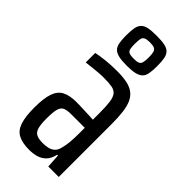

<svg xmlns="http://www.w3.org/2000/svg" viewBox="-244 -801 856 856"><g transform="rotate(45 184.5 -373.0)"><path d="M143 8Q100 8 74 -5.5Q48 -19 37 -52Q26 -85 26 -142Q26 -199 37 -232Q48 -265 73.5 -278.5Q99 -292 142 -292Q153 -292 166 -291.5Q179 -291 193 -290.5Q207 -290 221.5 -289.5Q236 -289 249 -288V-329Q249 -372 245.5 -397.5Q242 -423 232 -435.5Q222 -448 203 -451.5Q184 -455 152 -455Q134 -455 116 -453.5Q98 -452 80.5 -450Q63 -448 46 -446V-506Q70 -511 102 -514.5Q134 -518 173 -518Q209 -518 235 -512.5Q261 -507 278 -494Q295 -481 304.5 -460Q314 -439 318 -407.5Q322 -376 322 -333V0H256L252 -65H247Q240 -35 224.5 -19.5Q209 -4 188 2Q167 8 143 8ZM165 -56Q182 -56 197 -59.5Q212 -63 223 -72.5Q234 -82 239 -102Q245 -124 247 -148Q249 -172 249 -202V-237H163Q137 -237 123 -230.5Q109 -224 104 -204Q99 -184 99 -146Q99 -111 104 -91.5Q109 -72 123 -64Q137 -56 165 -56ZM185 -565Q153 -565 134 -569.5Q115 -574 105 -584Q95 -594 91.5 -612.5Q88 -631 88 -659Q88 -689 91.5 -707Q95 -725 105 -735.5Q115 -746 134 -750Q153 -754 185 -754Q217 -754 236.5 -750Q256 -746 266 -735.5Q276 -725 279.5 -707Q283 -689 283 -659Q283 -631 279.5 -612.5Q276 -594 265.5 -584Q255 -574 236 -569.5Q217 -565 185 -565ZM185 -609Q205 -609 214 -613Q223 -617 226 -628Q229 -639 229 -659Q229 -681 226 -692Q223 -703 214 -707.5Q205 -712 185 -712Q166 -712 156.5 -707.5Q147 -703 144.5 -692Q142 -681 142 -659Q142 -639 144.5 -628Q147 -617 156.5 -613Q166 -609 185 -609Z"/></g></svg>

Font: Saira ExtraCondensed Medium
Style: Regular
Weight: 500
Width: 2
Designer: Hector Gatti with collaboration of the Omnibus-Type team
Foundry: Omnibus-Type
Version: Version 1.101